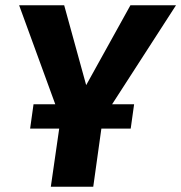

<svg xmlns="http://www.w3.org/2000/svg" viewBox="-20 -713 692 733"><path d="M652 -693H478L309 -388L225 -693H53L191 -315H108L95 -222H206L174 0H336L367 -222H479L492 -315H408Z"/></svg>

Font: Fira Sans
Style: Bold Italic
Weight: 700
Italic angle: -8°
Designer: bBox Type GmbH & Carrois Corporate GbR & Edenspiekermann AG
Foundry: bBox Type GmbH & Carrois Corporate GbR & Edenspiekermann AG
Version: Version 4.301;PS 004.301;hotconv 1.0.88;makeotf.lib2.5.64775